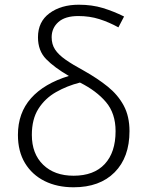

<svg xmlns="http://www.w3.org/2000/svg" viewBox="-20 -784 626 814"><path d="M314 -764Q370 -764 416 -750Q462 -736 506 -714L482 -668Q442 -690 401 -703Q360 -716 312 -716Q256 -716 227.5 -690.5Q199 -665 199 -626Q199 -596 213.5 -574Q228 -552 258 -531Q288 -510 336 -484Q393 -452 436.5 -417Q480 -382 504.5 -336.5Q529 -291 529 -228Q529 -117 466 -53.5Q403 10 292 10Q222 10 169 -16.5Q116 -43 86 -92.5Q56 -142 56 -212Q56 -305 111.5 -367.5Q167 -430 272 -462Q210 -498 175.5 -533.5Q141 -569 141 -626Q141 -692 190 -728Q239 -764 314 -764ZM319 -434Q264 -420 217.5 -393.5Q171 -367 143 -323Q115 -279 115 -212Q115 -132 163 -85.5Q211 -39 292 -39Q378 -39 424 -88.5Q470 -138 470 -228Q470 -303 429.5 -351Q389 -399 319 -434Z"/></svg>

Font: BC Sans Light
Style: Regular
Weight: 300
Designer: Monotype Design Team
Foundry: Monotype Imaging Inc.
Version: Version 2.000;GOOG;noto-source:20170915:90ef993387c0